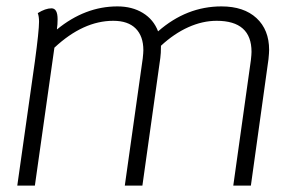

<svg xmlns="http://www.w3.org/2000/svg" viewBox="-20 -580 952 600"><path d="M821 -424Q821 -415 819 -395L764 0H709L764 -392Q766 -410 766 -418Q766 -515 657 -515Q613 -515 568.5 -495Q524 -475 483 -437Q483 -412 481 -399L425 0H370L426 -397Q428 -415 428 -423Q428 -467 404 -491Q380 -515 334 -515Q240 -515 150 -431L89 0H34L89 -388Q102 -484 102 -512Q102 -529 98 -539Q122 -554 141 -554Q160 -554 160 -520Q160 -502 158 -491V-488Q246 -560 347 -560Q393 -560 426.5 -539.5Q460 -519 474 -482Q563 -560 672 -560Q742 -560 781.5 -523.5Q821 -487 821 -424Z"/></svg>

Font: Krub Light
Style: Italic
Weight: 300
Italic angle: -8°
Designer: Ekaluck Peanpanawate
Foundry: Cadson Demak Co.,Ltd.
Version: Version 1.000; ttfautohint (v1.6)